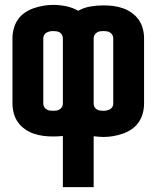

<svg xmlns="http://www.w3.org/2000/svg" viewBox="-20 -550 640 785"><path d="M237 215V6Q227 7 217 7.5Q207 8 197 8Q177 8 157 5.5Q137 3 118 -3.5Q99 -10 82 -22Q65 -34 53.5 -50Q42 -66 36.5 -86Q31 -106 31 -126V-394Q31 -414 36.5 -434Q42 -454 53.5 -470.5Q65 -487 82 -498.5Q99 -510 118 -516.5Q137 -523 157 -526.5Q177 -530 197 -530Q224 -530 250.5 -524.5Q277 -519 300 -506Q323 -519 349.5 -523.5Q376 -528 403 -528Q423 -528 443 -525.5Q463 -523 482 -516.5Q501 -510 518 -498Q535 -486 546.5 -470Q558 -454 563.5 -434Q569 -414 569 -394V-126Q569 -106 563.5 -86Q558 -66 546.5 -49.5Q535 -33 518 -21.5Q501 -10 482 -3.5Q463 3 443 6.5Q423 10 403 10Q393 10 383 9Q373 8 363 7V215ZM197 -97Q204 -97 211 -98Q218 -99 224 -103Q230 -107 233.5 -113Q237 -119 237 -126V-394Q237 -401 233.5 -407.5Q230 -414 224 -417.5Q218 -421 211 -422Q204 -423 197 -423Q190 -423 183 -421.5Q176 -420 170 -416.5Q164 -413 160.5 -407Q157 -401 157 -394V-126Q157 -119 160.5 -113Q164 -107 170 -103Q176 -99 183 -98Q190 -97 197 -97ZM403 -97Q410 -97 417 -98.5Q424 -100 430 -103.5Q436 -107 439.5 -113Q443 -119 443 -126V-394Q443 -401 439.5 -407Q436 -413 430 -417Q424 -421 417 -422Q410 -423 403 -423Q396 -423 389 -422Q382 -421 376 -417Q370 -413 366.5 -407Q363 -401 363 -394V-126Q363 -119 366.5 -112.5Q370 -106 376 -102.5Q382 -99 389 -98Q396 -97 403 -97Z"/></svg>

Font: Iosevka Custom XBdEx
Style: Regular
Weight: 800
Width: 7
Monospace: yes
Designer: Belleve Invis
Foundry: Belleve Invis
Version: Version 11.2.4; ttfautohint (v1.8.4)